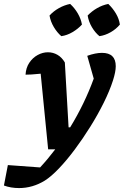

<svg xmlns="http://www.w3.org/2000/svg" viewBox="-124 -760 630 977"><path d="M121 0 83 -385Q53 -382 36.5 -381Q20 -380 6 -380Q8 -415 25 -440.5Q42 -466 67.5 -480Q93 -494 120 -494Q146 -494 168.5 -481Q191 -468 206 -442L225 -112H233Q306 -231 353 -360L320 -476Q362 -491 395 -491Q465 -491 465 -423Q465 -395 451 -351Q434 -298 404 -237.5Q374 -177 336 -116Q298 -55 257 0Q216 55 176.5 96.5Q137 138 104 159Q42 197 -27 197Q-69 197 -104 184L-84 80L80 92Q120 49 157 0ZM233 -740Q256 -719 272 -691.5Q288 -664 293 -635Q273 -613 245 -596.5Q217 -580 188 -576Q166 -595 149.5 -623Q133 -651 128 -681Q148 -703 175.5 -718.5Q203 -734 233 -740ZM427 -740Q450 -718 466 -691Q482 -664 486 -635Q467 -612 439 -596Q411 -580 382 -576Q360 -594 343.5 -622Q327 -650 322 -681Q343 -703 370 -718.5Q397 -734 427 -740Z"/></svg>

Font: Piazzolla
Style: Bold Italic
Weight: 700
Italic angle: -11.3°
Designer: Juan Pablo del Peral
Foundry: Huerta Tipografica
Version: Version 1.330